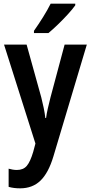

<svg xmlns="http://www.w3.org/2000/svg" viewBox="-20 -786 495 1046"><path d="M2 -543H125L205 -255Q212 -227 218 -198.5Q224 -170 227 -143H231Q234 -167 240.5 -195Q247 -223 255 -255L332 -543H453L271 66Q244 156 200.5 198Q157 240 90 240Q72 240 56.5 238Q41 236 27 232V133Q37 136 49 138Q61 140 72 140Q107 140 126 117.5Q145 95 161 41L173 -4ZM390 -757Q376 -737 350.5 -709Q325 -681 296 -653Q267 -625 244 -606H165V-618Q191 -655 215 -693.5Q239 -732 256 -766H390Z"/></svg>

Font: Noto Sans Condensed SemiBold
Style: Regular
Weight: 600
Width: 3
Designer: Monotype Design Team
Foundry: Monotype Imaging Inc.
Version: Version 2.013; ttfautohint (v1.8.4.7-5d5b)